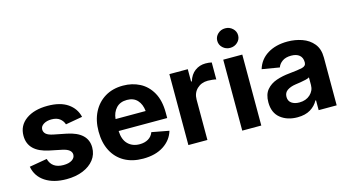

<svg xmlns="http://www.w3.org/2000/svg" viewBox="-84 -1093 2590 1427"><g transform="rotate(-15 1211.0 -379.0)"><path d="M279.3 10.7Q180.7 10.7 116.5 -31.2Q52.2 -73.2 38.1 -149.4L174.3 -172.9Q195.3 -96.7 283.7 -96.7Q325.7 -96.7 349.9 -112.5Q374 -128.4 374 -152.8Q374 -194.3 303.7 -209L209.5 -228.5Q52.2 -260.7 52.2 -383.3Q52.2 -461.9 115.2 -507.3Q178.2 -552.7 281.7 -552.7Q378.9 -552.7 436.5 -513.2Q494.1 -473.6 509.3 -407.2L379.4 -384.3Q370.6 -412.1 347.2 -429.9Q323.7 -447.8 283.7 -447.8Q247.6 -447.8 223.1 -432.4Q198.7 -417 198.7 -392.6Q198.7 -372.1 214.6 -357.7Q230.5 -343.3 269 -335.4L367.2 -315.9Q523.4 -284.2 523.4 -168.5Q523.4 -114.7 492.2 -74.5Q460.9 -34.2 405.8 -11.7Q350.6 10.7 279.3 10.7Z M869.1 10.7Q785.6 10.7 725.1 -23.4Q664.6 -57.6 632.1 -120.6Q599.6 -183.6 599.6 -270Q599.6 -354.5 632.1 -418Q664.6 -481.4 723.4 -517.1Q782.2 -552.7 861.8 -552.7Q933.1 -552.7 991.2 -522.5Q1049.3 -492.2 1083.7 -430.7Q1118.2 -369.1 1118.2 -275.9V-234.9H744.6Q747.1 -168 781.7 -133.8Q816.4 -99.6 871.6 -99.6Q910.2 -99.6 937.7 -116Q965.3 -132.3 977.1 -164.1L1109.9 -139.2Q1089.8 -71.3 1027.1 -30.3Q964.4 10.7 869.1 10.7ZM745.6 -326.7H977.1Q971.7 -379.9 942.9 -411.1Q914.1 -442.4 863.3 -442.4Q810.5 -442.4 780.3 -409.9Q750 -377.4 745.6 -326.7Z M1218.3 0V-545.9H1359.9V-450.7H1365.7Q1380.9 -501 1416.3 -527.1Q1451.7 -553.2 1497.6 -553.2Q1522.5 -553.2 1544.9 -548.3V-417.5Q1535.2 -420.4 1516.4 -422.6Q1497.6 -424.8 1481.4 -424.8Q1430.7 -424.8 1397.7 -393.1Q1364.7 -361.3 1364.7 -310.5V0Z M1632.8 0V-545.9H1779.3V0ZM1706.1 -617.2Q1672.9 -617.2 1649.4 -639.2Q1626 -661.1 1626 -692.4Q1626 -723.6 1649.4 -745.6Q1672.9 -767.6 1706.1 -767.6Q1739.3 -767.6 1762.9 -745.6Q1786.6 -723.6 1786.6 -692.4Q1786.6 -661.1 1762.9 -639.2Q1739.3 -617.2 1706.1 -617.2Z M2056.2 10.7Q1978 10.7 1926.3 -30.5Q1874.5 -71.8 1874.5 -152.8Q1874.5 -213.9 1903.8 -248.5Q1933.1 -283.2 1980 -299.3Q2026.9 -315.4 2080.6 -320.3Q2150.9 -327.1 2181.9 -334.7Q2212.9 -342.3 2212.9 -369.1V-371.6Q2212.9 -406.2 2190.7 -425.3Q2168.5 -444.3 2127.4 -444.3Q2085 -444.3 2059.1 -426Q2033.2 -407.7 2024.4 -381.3L1890.1 -403.8Q1911.1 -474.6 1973.9 -513.7Q2036.6 -552.7 2127.9 -552.7Q2186.5 -552.7 2239.5 -534.2Q2292.5 -515.6 2325.9 -474.9Q2359.4 -434.1 2359.4 -367.7V0H2220.7V-75.7H2215.8Q2195.8 -37.6 2156.2 -13.4Q2116.7 10.7 2056.2 10.7ZM2097.7 -92.3Q2148.9 -92.3 2181.4 -122.1Q2213.9 -151.9 2213.9 -195.3V-254.4Q2205.1 -248 2185.3 -243.4Q2165.5 -238.8 2143.6 -235.1Q2121.6 -231.4 2105.5 -229.5Q2064.9 -223.6 2040 -206.5Q2015.1 -189.5 2015.1 -156.7Q2015.1 -125 2038.3 -108.6Q2061.5 -92.3 2097.7 -92.3Z"/></g></svg>

Font: Inter-Bold
Style: Bold
Weight: 700
Designer: Rasmus Andersson
Foundry: rsms
Version: Version 4.000;git-a52131595